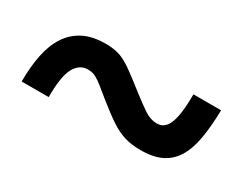

<svg xmlns="http://www.w3.org/2000/svg" viewBox="-39 -612 647 511"><g transform="rotate(30 284.5 -356.5)"><path d="M35 -257Q35 -303 42.5 -339.5Q50 -376 67 -402Q84 -428 111.5 -442Q139 -456 179 -456Q203 -456 220.5 -450.5Q238 -445 259 -430.5Q280 -416 314 -389Q346 -364 364.5 -352Q383 -340 402 -340Q418 -340 428 -351.5Q438 -363 443 -388.5Q448 -414 448 -456H533Q532 -406 525.5 -368.5Q519 -331 504 -306.5Q489 -282 464 -269.5Q439 -257 400 -257Q372 -257 350.5 -263.5Q329 -270 307 -284.5Q285 -299 255 -323Q234 -340 220.5 -351Q207 -362 196.5 -367.5Q186 -373 172 -373Q147 -373 132.5 -347.5Q118 -322 118 -257Z"/></g></svg>

Font: Noto Serif Tibetan Black
Style: Regular
Weight: 900
Version: Version 2.103